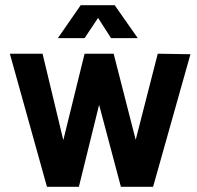

<svg xmlns="http://www.w3.org/2000/svg" viewBox="-20 -720 760 740"><path d="M161 0H284L362 -316L446 0H570L714 -511L588 -513L503 -181L418 -513H306L224 -180L144 -513H18ZM203 -573H306L358 -651L408 -573H511L422 -700H291Z"/></svg>

Font: Vanilla Cream
Style: Bold
Weight: 700
Designer: Jeremy Tribby, Jinavaṁso
Foundry: Tribby Type
Version: Version 1.422;Glyphs 3.1.2 (3151)